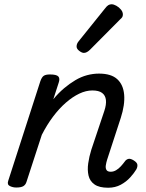

<svg xmlns="http://www.w3.org/2000/svg" viewBox="-20 -864 686 900"><path d="M487 16Q445 16 423 0.5Q401 -15 395 -41Q389 -67 393.5 -98.5Q398 -130 408 -162L469 -344Q479 -374 476.5 -395.5Q474 -417 458.5 -428.5Q443 -440 413 -440Q383 -440 351.5 -425Q320 -410 288.5 -382.5Q257 -355 228.5 -317Q200 -279 176 -232L104 -11Q100 2 89.5 8.5Q79 15 56 15Q40 15 26 8Q12 1 19 -18L169 -483Q176 -503 185.5 -509Q195 -515 214 -515Q245 -515 253.5 -505.5Q262 -496 255 -476L230 -399Q254 -428 280 -450Q306 -472 333 -488Q360 -504 388 -511.5Q416 -519 444 -519Q501 -519 529.5 -493Q558 -467 562 -420Q566 -373 546 -311L482 -115Q478 -102 476 -89Q474 -76 479 -67.5Q484 -59 499 -59Q512 -59 524 -66Q536 -73 546.5 -84.5Q557 -96 565 -107Q571 -116 581 -119Q591 -122 607 -112Q623 -102 624 -91.5Q625 -81 619 -70Q609 -53 590.5 -32.5Q572 -12 546 2Q520 16 487 16ZM373 -616Q364 -616 351.5 -625.5Q339 -635 339 -646Q339 -653 341.5 -659Q344 -665 349 -671L472 -824Q481 -836 488 -840Q495 -844 503 -844Q513 -844 525.5 -837Q538 -830 547 -819Q556 -808 556 -796Q556 -788 552.5 -783Q549 -778 543 -773L402 -631Q387 -616 373 -616Z"/></svg>

Font: Playwrite NO
Style: Regular
Weight: 400
Designer: Veronika Burian, José Scaglione
Foundry: TypeTogether
Version: Version 1.002